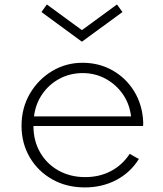

<svg xmlns="http://www.w3.org/2000/svg" viewBox="-20 -802 712 838"><path d="M350.5 16Q426 16 487.8 -16.5Q549.5 -49 586 -108L546 -130.5Q514.5 -82 464.5 -55.5Q414.5 -29 352 -29Q286.5 -29 235.2 -57.8Q184 -86.5 155 -137Q126 -187.5 126 -252H604.5Q605 -257.5 605 -261Q605 -264.5 605 -269.5Q601.5 -345 565.8 -403.2Q530 -461.5 471.2 -494.8Q412.5 -528 340 -528Q267.5 -528 207 -491.5Q146.5 -455 110.2 -392.8Q74 -330.5 74 -253Q74 -177 109.5 -116Q145 -55 207.5 -19.5Q270 16 350.5 16ZM128.5 -294Q135 -348.5 164.5 -391.2Q194 -434 240 -458.5Q286 -483 341 -483Q395.5 -483 441 -458.2Q486.5 -433.5 516 -391Q545.5 -348.5 552 -294ZM337.5 -620 514.5 -749.5 490.5 -782.5 337.5 -670.5 184.5 -782.5 161 -749.5Z"/></svg>

Font: Spartan Light
Style: Regular
Weight: 300
Designer: Matt Bailey, Mirko Velimirovic
Foundry: Matt Bailey
Version: Version 1.003; ttfautohint (v1.8.3)